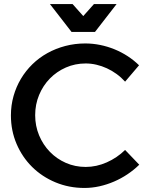

<svg xmlns="http://www.w3.org/2000/svg" viewBox="-20 -922 737 950"><path d="M599 -518Q580 -539 557 -555.8Q534 -572.5 509 -584Q484 -595.5 457.2 -601.8Q430.5 -608 404 -608Q351.5 -608 306 -588Q260.5 -568 226.8 -533.5Q193 -499 173.5 -452.2Q154 -405.5 154 -352Q154 -299 173.5 -252.2Q193 -205.5 226.8 -170.8Q260.5 -136 306 -116Q351.5 -96 404 -96Q457 -96 508 -118.5Q559 -141 599 -180L669 -107Q642.5 -81 610.8 -59.8Q579 -38.5 544 -23.5Q509 -8.5 472 -0.2Q435 8 398 8Q321 8 254.5 -19.8Q188 -47.5 139 -96Q90 -144.5 62 -210Q34 -275.5 34 -351Q34 -401 47 -446.8Q60 -492.5 83.5 -532Q107 -571.5 140.2 -604Q173.5 -636.5 214.5 -659.2Q255.5 -682 303 -694.5Q350.5 -707 402 -707Q439 -707 475.8 -699.5Q512.5 -692 546.8 -678Q581 -664 611.8 -644Q642.5 -624 668 -599ZM450 -764H334L227 -902H339L392 -842.5L445 -902H557Z"/></svg>

Font: Argentum Sans
Style: Regular
Weight: 400
Designer: Julieta Ulanovsky, Owen Earl, Chris M. Simpson, Rasmus Andersson, Cristiano Sobral
Foundry: The Argentum Sans Project Authors
Version: Version 3.135; ttfautohint (v1.8.4.7-5d5b-dirty)